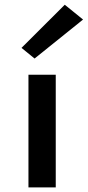

<svg xmlns="http://www.w3.org/2000/svg" viewBox="-20 -810 379 830"><path d="M103 0V-487H221V0ZM129.5 -557 73 -603 260 -789.5 339 -725.5Z"/></svg>

Font: Karla ExtraLight
Style: Bold
Weight: 700
Version: Version 2.001